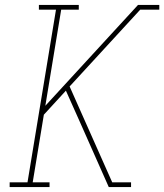

<svg xmlns="http://www.w3.org/2000/svg" viewBox="-20 -755 663 775"><path d="M19 0V-19H91L206 -716H137V-735H298V-716H227L163 -328L537 -735H623V-716H546L261 -406L433 -19H509V0H419L301 -266L246 -389L157 -292L112 -19H180V0Z"/></svg>

Font: Iosevka Slab Thin Extended
Style: Italic
Weight: 100
Width: 7
Italic angle: -9°
Monospace: yes
Designer: Belleve Invis
Foundry: Belleve Invis
Version: Version 11.1.0; ttfautohint (v1.8.3)